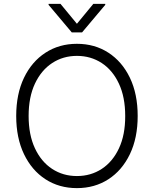

<svg xmlns="http://www.w3.org/2000/svg" viewBox="-20 -964 797 994"><path d="M692.8 -363.6Q692.8 -250 652.5 -166Q612.2 -82 541.2 -36Q470.2 9.9 378.2 9.9Q286.2 9.9 215.4 -36Q144.5 -82 104.2 -166Q63.9 -250 63.9 -363.6Q63.9 -477.3 104.2 -561.3Q144.5 -645.2 215.6 -691.2Q286.6 -737.2 378.2 -737.2Q470.2 -737.2 541.2 -691.2Q612.2 -645.2 652.5 -561.4Q692.8 -477.6 692.8 -363.6ZM628.2 -363.6Q628.2 -461.6 595.5 -531.2Q562.9 -600.9 506.4 -637.8Q449.9 -674.7 378.2 -674.7Q306.8 -674.7 250.4 -637.8Q193.9 -600.9 161 -531.2Q128.2 -461.6 128.2 -363.6Q128.2 -266.3 160.7 -196.6Q193.2 -126.8 249.8 -89.7Q306.5 -52.6 378.2 -52.6Q449.9 -52.6 506.6 -89.5Q563.2 -126.4 595.9 -196.2Q628.6 -266 628.2 -363.6ZM293.3 -943.9 378.2 -840.9 463.1 -943.9H524.9V-938.9L404.8 -796.2H351.6L231.5 -938.9V-943.9Z"/></svg>

Font: Inter Zeller Light
Style: Regular
Weight: 300
Designer: Rasmus Andersson; Joe Bland
Foundry: zeller
Version: Version 3.015;git-dec3a8cb1